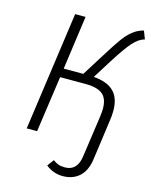

<svg xmlns="http://www.w3.org/2000/svg" viewBox="-131 -780 844 1070"><g transform="rotate(15 291.0 -245.5)"><path d="M428 -481 361 -374Q439 -368 477 -330.5Q515 -293 515 -220Q515 -192 511 -167L488 0L478 72Q468 139 430.5 172Q393 205 336 205Q281 205 238 170L266 132Q282 144 297.5 149.5Q313 155 335 155Q406 155 418 70L452 -168Q456 -202 456 -215Q456 -274 425 -299Q394 -324 326 -324H180L134 0H74L170 -685H230L187 -375H300L382 -506Q425 -575 449.5 -609Q474 -643 501.5 -665Q529 -687 564 -696L582 -649Q548 -641 515.5 -604.5Q483 -568 428 -481Z"/></g></svg>

Font: Fira Sans Light
Style: Italic
Weight: 300
Italic angle: -8°
Designer: bBox Type GmbH & Carrois Corporate GbR & Edenspiekermann AG
Foundry: bBox Type GmbH & Carrois Corporate GbR & Edenspiekermann AG
Version: Version 4.301